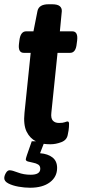

<svg xmlns="http://www.w3.org/2000/svg" viewBox="-47 -670 409 901"><path d="M190 7Q173 7 158 5L141 49Q178 52 199.5 69Q221 86 221 118Q221 160 187 185.5Q153 211 94 211Q68 211 40 206Q12 201 -7.5 191Q-27 181 -27 166Q-27 155 -19.5 142Q-12 129 -2 129Q10 129 37 139.5Q64 150 97 150Q142 150 142 122Q142 108 132 102Q122 96 108.5 93.5Q95 91 84.5 88Q74 85 74 78Q74 74 79.5 57.5Q85 41 102 -7H122Q94 -20 78 -52Q62 -84 68 -141L97 -422H65Q37 -422 42 -464L44 -480Q49 -523 76 -523H110L129 -619Q136 -650 181 -650H197Q223 -650 233.5 -641Q244 -632 243 -617L234 -523H292Q320 -523 315 -480L313 -465Q309 -422 282 -422H223L194 -141Q191 -115 201 -104Q211 -93 230 -93Q248 -93 257 -96.5Q266 -100 270 -100Q277 -100 277 -89Q277 -86 276.5 -73.5Q276 -61 271 -38Q267 -13 241 -3Q215 7 190 7Z"/></svg>

Font: Asap SemiBold
Style: Italic
Weight: 600
Italic angle: -6°
Designer: Pablo Cosgaya
Foundry: Omnibus-Type
Version: Version 3.001; ttfautohint (v1.8.3)